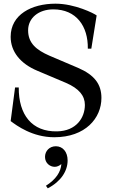

<svg xmlns="http://www.w3.org/2000/svg" viewBox="-20 -736 614 1045"><path d="M506 -652C492 -663 387 -716 282 -716C151 -716 38 -656 38 -536C38 -454 92 -389 183 -351L339 -285C411 -254 442 -214 442 -165C442 -95 395 -23 291 -21C154 -18 81 -111 82 -260H62L38 -77C70 -53 156 11 275 11C445 11 532 -93 532 -203C532 -277 495 -328 404 -367L249 -433C178 -464 133 -501 133 -571C133 -638 190 -685 270 -685C395 -685 460 -594 458 -471H477ZM225 118C225 86 249 60 284 60C322 60 348 91 348 137C348 194 313 251 240 289L230 275C284 241 311 200 314 157C303 166 291 172 278 172C252 172 225 152 225 118Z"/></svg>

Font: Ortica Linear
Style: Regular
Weight: 400
Designer: Benedetta Bovani
Foundry: Collletttivo
Version: Version 2.000;Glyphs 3.1.2 (3151)